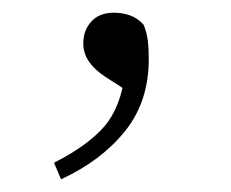

<svg xmlns="http://www.w3.org/2000/svg" viewBox="-20 -110 363 302"><path d="M76 172 65 146Q118 119 144 89Q170 59 177 4L188 38L146 11Q129 0 120 -13Q111 -26 111 -42Q111 -62 123.5 -76Q136 -90 159 -90Q172 -90 184 -86Q196 -82 206 -71Q211 -58 212.5 -46Q214 -34 214 -17Q214 50 176.5 96.5Q139 143 76 172Z"/></svg>

Font: Noto Serif JP
Style: Regular
Weight: 200
Designer: Ryoko NISHIZUKA 西塚涼子 (kana & ideographs); Frank Grießhammer (Latin, Greek & Cyrillic); Wenlong ZHANG 张文龙 (bopomofo); San
Foundry: Adobe
Version: Version 2.001;hotconv 1.1.0;makeotfexe 2.6.0